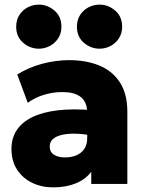

<svg xmlns="http://www.w3.org/2000/svg" viewBox="-20 -795 629 830"><path d="M210.5 15Q160 15 119 -4.8Q78 -24.5 53.8 -61.8Q29.5 -99 29.5 -151.5Q29.5 -197 51.8 -231.5Q74 -266 118.2 -288Q162.5 -310 228.8 -318Q295 -326 383 -318.5L384 -208Q343 -216 308.5 -217Q274 -218 248.5 -212.2Q223 -206.5 209 -194Q195 -181.5 195 -161.5Q195 -138 213.2 -126.2Q231.5 -114.5 261.5 -114.5Q288.5 -114.5 310 -123.5Q331.5 -132.5 344.2 -151Q357 -169.5 357 -198V-309Q357 -334.5 346.8 -354.5Q336.5 -374.5 312.8 -385.8Q289 -397 248.5 -397Q208.5 -397 169.5 -385Q130.5 -373 100 -350.5L54.5 -473Q105.5 -504.5 164 -519.8Q222.5 -535 279 -535Q352.5 -535 409.2 -511.8Q466 -488.5 498.2 -439Q530.5 -389.5 530.5 -311.5V0H374.5V-52.5Q350.5 -20 308 -2.5Q265.5 15 210.5 15ZM148 -584.5Q110 -584.5 80 -610.2Q50 -636 50 -679.5Q50 -709 64 -730.5Q78 -752 100.2 -763.5Q122.5 -775 148 -775Q185.5 -775 215.5 -749.2Q245.5 -723.5 245.5 -679.5Q245.5 -650.5 231.5 -629.2Q217.5 -608 195.2 -596.2Q173 -584.5 148 -584.5ZM410.5 -584.5Q372.5 -584.5 342.5 -610.2Q312.5 -636 312.5 -679.5Q312.5 -709 326.5 -730.5Q340.5 -752 362.8 -763.5Q385 -775 410.5 -775Q448 -775 478 -749.2Q508 -723.5 508 -679.5Q508 -650.5 494 -629.2Q480 -608 457.8 -596.2Q435.5 -584.5 410.5 -584.5Z"/></svg>

Font: Geologica Thin Cursive ExtraBold
Style: Regular
Weight: 800
Version: Version 1.010;gftools[0.9.28]